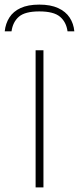

<svg xmlns="http://www.w3.org/2000/svg" viewBox="-52 -813 342 833"><path d="M102.5 0V-595H136.5V0ZM-31.5 -677Q-28 -711 -11.2 -737.2Q5.5 -763.5 37.5 -778.2Q69.5 -793 118.5 -793Q167.5 -793 200.2 -778Q233 -763 250.2 -736.8Q267.5 -710.5 270.5 -677H241Q235.5 -717.5 208.2 -740.5Q181 -763.5 118.5 -763.5Q56.5 -763.5 30 -740.5Q3.5 -717.5 -2 -677Z"/></svg>

Font: Encode Sans SC SemiExpanded Thin
Style: Regular
Weight: 250
Width: 6
Designer: Multiple Designers
Foundry: Impallari Type
Version: Version 3.002